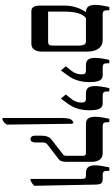

<svg xmlns="http://www.w3.org/2000/svg" viewBox="313 -1000 927 1594"><g transform="rotate(90 777.0 -203.5)"><path d="M409 -461V-89Q409 -46 392 -23Q375 0 345 0H72Q27 0 27 -72V-274Q27 -373 80 -451V-453Q49 -454 35 -472.5Q21 -491 21 -530Q21 -572 38 -647H66V-625Q66 -607 74 -599.5Q82 -592 98 -592H314Q359 -592 384 -557.5Q409 -523 409 -461ZM359 -395Q359 -453 325 -453H130Q103 -432 90 -386.5Q77 -341 77 -282V-139H324Q346 -139 352.5 -147.5Q359 -156 359 -180Z M531 -286 570 -335Q598 -371 598 -419Q598 -437 590.5 -445Q583 -453 566 -453H521Q489 -453 475 -471.5Q461 -490 461 -530Q461 -572 478 -647H506V-625Q506 -607 514 -599.5Q522 -592 538 -592H605Q635 -592 648.5 -567Q662 -542 662 -483Q662 -374 606 -301L565 -245Z M765 -286 804 -335Q832 -371 832 -419Q832 -437 824.5 -445Q817 -453 800 -453H755Q723 -453 709 -471.5Q695 -490 695 -530Q695 -572 712 -647H740V-625Q740 -607 748 -599.5Q756 -592 772 -592H839Q869 -592 882.5 -567Q896 -542 896 -483Q896 -374 840 -301L799 -245Z M1107 -30V-83Q1107 -143 1138 -166L1259 -260Q1268 -266 1271 -273.5Q1274 -281 1274 -296V-430Q1274 -441 1268 -447Q1262 -453 1252 -453H1010Q978 -453 964 -472Q950 -491 950 -531Q950 -572 967 -647H995V-625Q995 -607 1003 -599.5Q1011 -592 1027 -592H1253Q1287 -592 1305.5 -568Q1324 -544 1324 -501V-292Q1324 -266 1318.5 -250Q1313 -234 1298 -224L1184 -136Q1171 -127 1167 -116Q1163 -105 1163 -84V-30Q1163 -13 1155.5 -3Q1148 7 1134 7Q1122 7 1114.5 -2.5Q1107 -12 1107 -30ZM960 -249Q960 -289 965.5 -311Q971 -333 983 -340L998 -350L1008 -339L1015 204Q1006 218 997 226Q988 234 974 240H960Z M1466 -412Q1466 -437 1461.5 -445Q1457 -453 1440 -453H1414Q1383 -453 1368 -471.5Q1353 -490 1353 -529Q1353 -569 1370 -647H1399V-625Q1399 -607 1407 -599.5Q1415 -592 1431 -592H1465Q1492 -592 1502.5 -579Q1513 -566 1513 -528L1523 -24Q1506 -6 1480 7H1466Z"/></g></svg>

Font: Noto Serif Hebrew Cond
Style: Bold
Weight: 700
Width: 3
Designer: Monotype Design Team
Foundry: Monotype Imaging Inc.
Version: Version 1.000